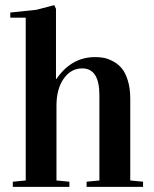

<svg xmlns="http://www.w3.org/2000/svg" viewBox="-20 -727 601 747"><path d="M197.8 -692.9V-419.9H199.7Q257.8 -504.9 350.1 -504.9Q367.7 -504.9 383.8 -502Q399.9 -499 419.4 -488.8Q439 -478.5 453.1 -461.9Q467.3 -445.3 477.1 -414.6Q486.8 -383.8 486.8 -342.8V-24.9L536.6 -20V0H316.9V-20L366.7 -24.9V-356.9Q366.7 -460.9 299.8 -460.9Q255.9 -460.9 227.8 -420.9Q199.7 -380.9 199.7 -315.9V-24.9L250 -20V0H29.8V-20L80.1 -24.9V-658.2H20V-678.2L122.1 -689L190.9 -707Z"/></svg>

Font: VidalokaRegular
Style: Regular
Weight: 400
Designer: Cyreal (www.cyreal.org)
Foundry: Cyreal (www.cyreal.org)
Version: Version 1.000